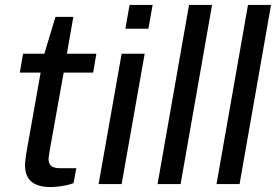

<svg xmlns="http://www.w3.org/2000/svg" viewBox="-20 -743 1114 775"><path d="M184 12Q148 12 125 1.5Q102 -9 91.5 -28.5Q81 -48 81 -77Q81 -86 82.5 -96.5Q84 -107 85 -118L144 -450H60L73 -526H159L204 -675H276L250 -526H369L356 -450H237L180 -132Q179 -124 177.5 -115Q176 -106 176 -101Q176 -83 186.5 -73.5Q197 -64 224 -64H288L277 -4Q265 1 248.5 4.5Q232 8 215 10Q198 12 184 12Z M486 -627 503 -723H596L579 -627ZM378 0 471 -526H564L471 0Z M616 0 743 -723H836L709 0Z M854 0 981 -723H1074L947 0Z"/></svg>

Font: Archivo SemiExpanded
Style: Italic
Weight: 400
Width: 6
Italic angle: -10°
Designer: Hector Gatti
Foundry: Omnibus-Type
Version: Version 2.001